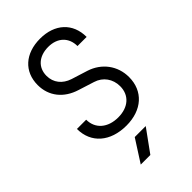

<svg xmlns="http://www.w3.org/2000/svg" viewBox="-287 -837 1174 1174"><g transform="rotate(-45 300.0 -250.0)"><path d="M304 10C438 10 525 -68 525 -189C525 -287 465 -366 372 -396L267 -429C209 -448 173 -492 173 -551C173 -623 225 -669 306 -669C385 -669 436 -621 436 -546H515C515 -665 433 -740 306 -740C178 -740 95 -666 95 -549C95 -454 153 -381 251 -351L352 -319C411 -301 447 -250 447 -188C447 -111 392 -61 304 -61C214 -61 155 -112 155 -190H75C75 -68 165 10 304 10ZM280 240 385 95H290L197 240Z"/></g></svg>

Font: Tekne LDO Light
Style: Regular
Weight: 300
Monospace: yes
Designer: Alessio Laiso, Mario Rullo, Paolo Rosset
Foundry: Alessio Laiso
Version: Version 1.000;hotconv 1.0.109;makeotfexe 2.5.65596